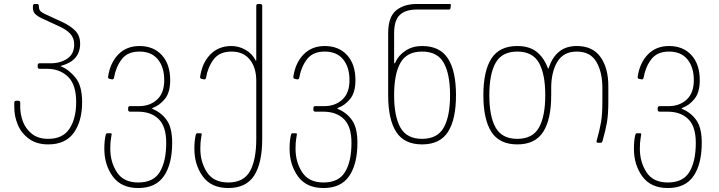

<svg xmlns="http://www.w3.org/2000/svg" viewBox="-20 -720 3627 968"><path d="M52 -180V-202Q52 -212 62 -212H72Q82 -212 82 -202V-180Q82 -144 95.5 -107.5Q109 -71 140.5 -45.5Q172 -20 223 -20Q297 -20 330.5 -71.5Q364 -123 364 -205Q364 -294 322.5 -333.5Q281 -373 219 -373H180Q170 -373 170 -383V-391Q170 -401 180 -401H236Q285 -401 319.5 -424.5Q354 -448 354 -496Q354 -528 335 -549Q316 -570 279 -587L190 -628Q167 -639 156.5 -650.5Q146 -662 146 -679V-690Q146 -700 156 -700H166Q176 -700 176 -690V-687Q176 -675 181.5 -667Q187 -659 203 -651L292 -610Q337 -589 360.5 -564Q384 -539 384 -500Q384 -415 291 -389Q283 -387 288 -385Q328 -369 361 -328Q394 -287 394 -205Q394 -109 352 -50.5Q310 8 223 8Q165 8 126.5 -20Q88 -48 70 -90.5Q52 -133 52 -180Z M506 30Q506 -12 513 -40Q515 -48 520 -48H538Q543 -48 543 -44Q543 -41 539.5 -21.5Q536 -2 536 30Q536 97 569.5 148.5Q603 200 677 200Q754 200 786 146.5Q818 93 818 0Q818 -82 780 -119.5Q742 -157 675 -157H636Q626 -157 626 -167V-175Q626 -185 636 -185H682Q736 -185 772 -218Q808 -251 808 -316Q808 -381 776 -420.5Q744 -460 683 -460Q623 -460 593.5 -421Q564 -382 555 -329Q553 -318 544 -320L534 -322Q524 -323 525 -333Q535 -403 576.5 -445.5Q618 -488 683 -488Q754 -488 796 -442Q838 -396 838 -316Q838 -254 811.5 -221.5Q785 -189 752 -177Q746 -174 746 -173Q746 -173 753 -169Q795 -151 821.5 -113Q848 -75 848 0Q848 107 806.5 167.5Q765 228 677 228Q591 228 548.5 169.5Q506 111 506 30Z M960 30Q960 -12 967 -40Q969 -48 974 -48H992Q997 -48 997 -44Q997 -41 993.5 -21.5Q990 -2 990 30Q990 97 1023.5 148.5Q1057 200 1131 200Q1208 200 1240 143.5Q1272 87 1272 -20V-313Q1272 -379 1239.5 -419.5Q1207 -460 1147 -460Q1087 -460 1057.5 -421Q1028 -382 1019 -329Q1017 -318 1008 -320L998 -322Q988 -323 989 -333Q999 -403 1040.5 -445.5Q1082 -488 1147 -488Q1184 -488 1217.5 -469Q1251 -450 1268 -417Q1269 -413 1271 -413Q1272 -413 1272 -422V-690Q1272 -700 1282 -700H1292Q1302 -700 1302 -690V-20Q1302 102 1261.5 165Q1221 228 1131 228Q1045 228 1002.5 169.5Q960 111 960 30Z M1440 30Q1440 -12 1447 -40Q1449 -48 1454 -48H1472Q1477 -48 1477 -44Q1477 -41 1473.5 -21.5Q1470 -2 1470 30Q1470 97 1503.5 148.5Q1537 200 1611 200Q1688 200 1720 146.5Q1752 93 1752 0Q1752 -82 1714 -119.5Q1676 -157 1609 -157H1570Q1560 -157 1560 -167V-175Q1560 -185 1570 -185H1616Q1670 -185 1706 -218Q1742 -251 1742 -316Q1742 -381 1710 -420.5Q1678 -460 1617 -460Q1557 -460 1527.5 -421Q1498 -382 1489 -329Q1487 -318 1478 -320L1468 -322Q1458 -323 1459 -333Q1469 -403 1510.5 -445.5Q1552 -488 1617 -488Q1688 -488 1730 -442Q1772 -396 1772 -316Q1772 -254 1745.5 -221.5Q1719 -189 1686 -177Q1680 -174 1680 -173Q1680 -173 1687 -169Q1729 -151 1755.5 -113Q1782 -75 1782 0Q1782 107 1740.5 167.5Q1699 228 1611 228Q1525 228 1482.5 169.5Q1440 111 1440 30Z M2082 -700H2245Q2250 -700 2252 -698.5Q2254 -697 2253 -693L2251 -678Q2250 -674 2248.5 -673Q2247 -672 2243 -672H2082Q2025 -672 1996 -645Q1967 -618 1967 -552V-418Q1967 -400 1969 -400Q1971 -400 1974 -407Q1989 -441 2024.5 -464.5Q2060 -488 2108 -488Q2198 -488 2238.5 -425Q2279 -362 2279 -240Q2279 -118 2238.5 -55Q2198 8 2108 8Q2018 8 1977.5 -55Q1937 -118 1937 -240V-552Q1937 -635 1977 -667.5Q2017 -700 2082 -700ZM2108 -20Q2185 -20 2217 -76.5Q2249 -133 2249 -240Q2249 -347 2217 -403.5Q2185 -460 2108 -460Q2031 -460 1999 -403.5Q1967 -347 1967 -240Q1967 -133 1999 -76.5Q2031 -20 2108 -20Z M2417 -240Q2417 -362 2457.5 -425Q2498 -488 2588 -488Q2646 -488 2682.5 -461Q2719 -434 2740 -382Q2743 -373 2744 -373Q2745 -373 2748 -382Q2765 -432 2799.5 -460Q2834 -488 2888 -488Q2968 -488 3007.5 -432.5Q3047 -377 3047 -286V-209Q3047 -143 3040 -103Q3033 -63 3018 -10Q3016 -4 3014 -2Q3012 0 3007 0H2997Q2985 0 2988 -10Q3003 -63 3010 -103Q3017 -143 3017 -209V-276Q3017 -357 2986.5 -408.5Q2956 -460 2888 -460Q2821 -460 2790 -408.5Q2759 -357 2759 -276V-240Q2759 -118 2718.5 -55Q2678 8 2588 8Q2498 8 2457.5 -55Q2417 -118 2417 -240ZM2588 -20Q2665 -20 2697 -76.5Q2729 -133 2729 -240Q2729 -347 2697 -403.5Q2665 -460 2588 -460Q2511 -460 2479 -403.5Q2447 -347 2447 -240Q2447 -133 2479 -76.5Q2511 -20 2588 -20Z M3176 30Q3176 -12 3183 -40Q3185 -48 3190 -48H3208Q3213 -48 3213 -44Q3213 -41 3209.5 -21.5Q3206 -2 3206 30Q3206 97 3239.5 148.5Q3273 200 3347 200Q3424 200 3456 146.5Q3488 93 3488 0Q3488 -82 3450 -119.5Q3412 -157 3345 -157H3306Q3296 -157 3296 -167V-175Q3296 -185 3306 -185H3352Q3406 -185 3442 -218Q3478 -251 3478 -316Q3478 -381 3446 -420.5Q3414 -460 3353 -460Q3293 -460 3263.5 -421Q3234 -382 3225 -329Q3223 -318 3214 -320L3204 -322Q3194 -323 3195 -333Q3205 -403 3246.5 -445.5Q3288 -488 3353 -488Q3424 -488 3466 -442Q3508 -396 3508 -316Q3508 -254 3481.5 -221.5Q3455 -189 3422 -177Q3416 -174 3416 -173Q3416 -173 3423 -169Q3465 -151 3491.5 -113Q3518 -75 3518 0Q3518 107 3476.5 167.5Q3435 228 3347 228Q3261 228 3218.5 169.5Q3176 111 3176 30Z"/></svg>

Font: Barlow GEO Thin
Style: Regular
Weight: 100
Designer: Jeremy Tribby
Foundry: Tribby Type
Version: Version 1.408